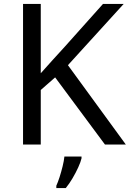

<svg xmlns="http://www.w3.org/2000/svg" viewBox="-20 -734 659 975"><path d="M619 0H513L260 -341L187 -277V0H97V-714H187V-362Q217 -396 248 -430Q279 -464 310 -498L503 -714H608L325 -403ZM394 70Q390 88 377.5 115.5Q365 143 348.5 171Q332 199 314 221H266V209Q274 192 282.5 165.5Q291 139 298 110.5Q305 82 307 61H394Z"/></svg>

Font: Noto Sans Carian
Style: Regular
Weight: 400
Designer: Monotype Design Team
Foundry: Monotype Imaging Inc.
Version: Version 2.002; ttfautohint (v1.8.4.7-5d5b)